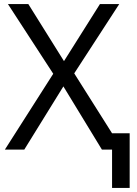

<svg xmlns="http://www.w3.org/2000/svg" viewBox="-20 -734 671 942"><path d="M616.2 -80.1V188H529.8V0H480L291 -310.1L99.1 0H3.9L241.2 -372.1L19 -713.9H119.1L293.9 -434.1L470.2 -713.9H564.9L344.2 -374L529.8 -80.1Z"/></svg>

Font: NotoSans
Style: Regular
Weight: 400
Designer: Monotype Design team
Foundry: Monotype Imaging Inc.
Version: Version 1.04